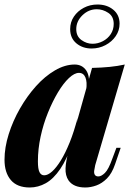

<svg xmlns="http://www.w3.org/2000/svg" viewBox="-21 -817 599 851"><path d="M175 -40Q191 -40 210 -57Q229 -74 249 -106.5Q269 -139 288 -186Q307 -233 323 -295L301 -186Q276 -112 246 -68Q216 -24 182 -5Q148 14 111 14Q55 14 27 -19Q-1 -52 -1 -109Q-1 -163 17.5 -222Q36 -281 67.5 -336Q99 -391 138.5 -435Q178 -479 222.5 -505Q267 -531 310 -531Q343 -531 361 -505Q379 -479 372 -424L361 -418Q366 -454 357.5 -474Q349 -494 329 -494Q309 -494 284.5 -471Q260 -448 236 -408Q212 -368 191.5 -317.5Q171 -267 159 -211.5Q147 -156 147 -102Q147 -68 154 -54Q161 -40 175 -40ZM387 -516Q430 -517 465 -520.5Q500 -524 532 -531L401 -85Q398 -72 396.5 -60.5Q395 -49 399.5 -42Q404 -35 415 -35Q428 -35 444 -50.5Q460 -66 477 -114L495 -162H514L489 -89Q475 -48 453 -26Q431 -4 406 5Q381 14 357 14Q305 14 283 -17Q268 -39 269.5 -71.5Q271 -104 283 -146ZM411 -797Q453 -797 481 -774Q509 -751 509 -712Q509 -682 492 -657Q475 -632 446.5 -617Q418 -602 385 -602Q345 -602 317.5 -625Q290 -648 290 -688Q290 -719 306.5 -743.5Q323 -768 350.5 -782.5Q378 -797 411 -797ZM389 -623Q413 -623 435 -634.5Q457 -646 470 -666Q483 -686 483 -711Q483 -744 459 -760Q435 -776 408 -776Q372 -776 344.5 -749.5Q317 -723 317 -688Q317 -656 340 -639.5Q363 -623 389 -623Z"/></svg>

Font: Playfair Display
Style: Bold Italic
Weight: 700
Italic angle: -14°
Designer: Claus Eggers Sørensen
Foundry: Claus Eggers Sørensen
Version: Version 1.203